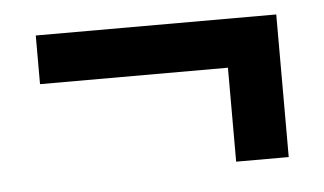

<svg xmlns="http://www.w3.org/2000/svg" viewBox="-32 -450 578 342"><g transform="rotate(-5 257.0 -278.5)"><path d="M378 -319H42V-406H472V-151H378Z"/></g></svg>

Font: Cabin SemiBold
Style: Regular
Weight: 600
Designer: Pablo Impallari
Foundry: Pablo Impallari. http://www.impallari.com Igino Marini. http://www.ikern.com
Version: Version 2.200